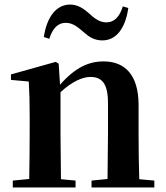

<svg xmlns="http://www.w3.org/2000/svg" viewBox="-20 -821 725 841"><path d="M172 -659 196 -651C210 -696 233 -721 268 -721C301 -721 323 -700 348 -679C368 -661 392 -644 428 -644C489 -644 529 -696 542 -786L518 -793C504 -748 481 -723 446 -723C414 -723 391 -743 367 -765C346 -783 321 -801 287 -801C226 -801 185 -746 172 -659ZM450 0H656V-30L590 -36C588 -93 587 -177 587 -235V-361C587 -493 527 -552 434 -552C369 -552 310 -526 243 -450L237 -542L224 -550L28 -495V-471L106 -464C109 -415 110 -376 110 -310V-235C110 -180 109 -94 108 -37L36 -30V0H311V-30L247 -36L245 -235V-417C295 -464 342 -484 376 -484C427 -484 453 -454 453 -370V-235L451 -37L381 -30V0Z"/></svg>

Font: Noto Serif SC
Style: Bold
Weight: 700
Designer: Ryoko NISHIZUKA 西塚涼子 (kana & ideographs); Frank Grießhammer (Latin, Greek & Cyrillic); Wenlong ZHANG 张文龙 (bopomofo); San
Foundry: Adobe
Version: Version 2.001;hotconv 1.1.0;makeotfexe 2.6.0